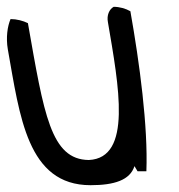

<svg xmlns="http://www.w3.org/2000/svg" viewBox="-59 -527 527 564"><path d="M-36 -382C-1 -186 21 17 207 17C277 17 323 2 336 -39L345 -24H371C376 -155 351 -342 324 -494C310 -502 292 -507 275 -507C262 -500 254 -482 258 -462C290 -274 330 -63 202 -57C90 -58 70 -192 23 -459C9 -466 -10 -471 -28 -471C-37 -450 -42 -417 -36 -382Z"/></svg>

Font: Snowfall
Style: OpObl
Weight: 400
Designer: Jasper
Foundry: Cannot Into Space Fonts
Version: Version 0.9